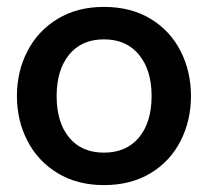

<svg xmlns="http://www.w3.org/2000/svg" viewBox="-20 -526 603 556"><path d="M29 -248Q29 -319 59.5 -378Q90 -437 147 -471.5Q204 -506 281 -506Q359 -506 416 -471.5Q473 -437 503 -378Q533 -319 533 -248Q533 -177 503 -118Q473 -59 416 -24.5Q359 10 281 10Q204 10 147 -24.5Q90 -59 59.5 -118Q29 -177 29 -248ZM419 -248Q419 -323 382.5 -367.5Q346 -412 281 -412Q216 -412 180 -367.5Q144 -323 144 -248Q144 -172 180 -128Q216 -84 281 -84Q346 -84 382.5 -128Q419 -172 419 -248Z"/></svg>

Font: Cabin SemiBold
Style: Regular
Weight: 600
Designer: Pablo Impallari
Foundry: Pablo Impallari. http://www.impallari.com Igino Marini. http://www.ikern.com
Version: Version 2.001